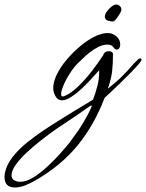

<svg xmlns="http://www.w3.org/2000/svg" viewBox="-217 -445 645 848"><path d="M-151 383Q-197 383 -197 337Q-197 332 -196.5 327Q-196 322 -195 317Q-187 281 -161 248Q-135 215 -100 186.5Q-65 158 -28.5 133.5Q8 109 37 91Q54 80 80.5 64Q107 48 137 29.5Q167 11 194 -5Q205 -33 213.5 -67Q222 -101 221 -135Q209 -122 189 -99.5Q169 -77 145.5 -55Q122 -33 98.5 -17.5Q75 -2 57 -2Q38 -2 28 -20Q18 -38 18 -55Q18 -83 34 -116Q50 -149 77 -181Q104 -213 136 -240Q168 -267 200 -283Q232 -299 259 -299Q280 -299 297 -284.5Q314 -270 314 -248Q314 -241 310.5 -233.5Q307 -226 299 -226Q292 -226 288 -231.5Q284 -237 278 -242.5Q272 -248 257 -248Q235 -248 209.5 -233.5Q184 -219 162 -199Q140 -179 125 -164Q106 -144 88.5 -116Q71 -88 61 -62Q58 -55 55.5 -46Q53 -37 53 -29Q53 -19 60 -19Q62 -19 64 -19.5Q66 -20 68 -21Q97 -33 129 -64Q161 -95 189 -131.5Q217 -168 234 -194L238 -200Q244 -219 264 -219Q270 -219 276 -216Q282 -213 282 -205Q282 -161 278 -128Q274 -95 259 -53Q279 -69 296.5 -84Q314 -99 331 -117Q347 -133 361.5 -150Q376 -167 392 -182Q394 -184 396.5 -185.5Q399 -187 402 -187Q408 -187 408 -181Q408 -176 393.5 -159.5Q379 -143 357.5 -121Q336 -99 312.5 -76.5Q289 -54 270.5 -36.5Q252 -19 245 -13Q199 108 125.5 197.5Q52 287 -61 352Q-80 363 -104 373Q-128 383 -151 383ZM-128 358Q-101 358 -69.5 338.5Q-38 319 -7 290Q24 261 49.5 232.5Q75 204 90 185Q107 162 123 139.5Q139 117 153 93Q174 58 188 25Q189 22 186.5 21.5Q184 21 184 21Q153 43 121.5 64.5Q90 86 58 107Q42 117 15 136.5Q-12 156 -43 180.5Q-74 205 -102 231.5Q-130 258 -148 283.5Q-166 309 -166 329Q-166 345 -153.5 351.5Q-141 358 -128 358ZM281 -350Q272 -350 259 -354Q246 -358 246 -372Q246 -381 254.5 -393.5Q263 -406 275 -415.5Q287 -425 297 -425Q305 -425 312.5 -418Q320 -411 319 -401Q319 -396 311.5 -383.5Q304 -371 295.5 -360.5Q287 -350 281 -350Z"/></svg>

Font: Hurricane
Style: Regular
Weight: 400
Designer: Robert E. Leuschke
Foundry: Robert E. Leuschke
Version: Version 1.010; ttfautohint (v1.8.3)